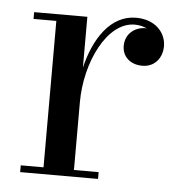

<svg xmlns="http://www.w3.org/2000/svg" viewBox="-41 -510 525 550"><g transform="rotate(5 221.0 -235.0)"><path d="M36.5 -19.5V0H260.5V-19.5H189.5V-214.5C189.5 -328.5 247 -449.5 327 -449.5C340 -449.5 352 -446.5 362.5 -441.5C361.5 -441.5 360 -442 358.5 -442C330 -442 300.5 -423 300.5 -386C300.5 -356 323 -334 358.5 -334C393.5 -334 415.5 -361 415.5 -395C415.5 -434 384.5 -469.5 329 -469.5C255.5 -469.5 209.5 -398 189.5 -314V-460H36.5V-440.5H102V-19.5Z"/></g></svg>

Font: Bodoni* 11
Style: Regular
Weight: 400
Version: Version 2.3